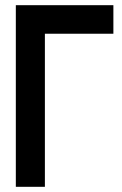

<svg xmlns="http://www.w3.org/2000/svg" viewBox="-20 -720 470 740"><path d="M41 0H153V-590H417V-700H41Z"/></svg>

Font: Advent Pro Expanded
Style: Bold
Weight: 700
Width: 7
Designer: VivaRado, Andreas Kalpakidis
Foundry: VivaRado, Andreas Kalpakidis
Version: Version 3.000